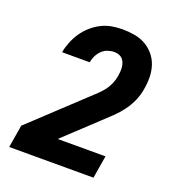

<svg xmlns="http://www.w3.org/2000/svg" viewBox="-135 -849 869 955"><g transform="rotate(20 300.0 -371.5)"><path d="M21 0 41 -120 305 -367Q322 -383 339.5 -399Q357 -415 371.5 -433Q386 -451 395.5 -472Q405 -493 409 -515Q411 -527 412 -539.5Q413 -552 412 -564Q411 -576 406.5 -587.5Q402 -599 394.5 -607Q387 -615 375.5 -619Q364 -623 351 -623Q334 -623 316.5 -617Q299 -611 285.5 -597.5Q272 -584 264 -567Q256 -550 253 -533H107Q112 -561 123 -588.5Q134 -616 150.5 -640.5Q167 -665 190 -685.5Q213 -706 239.5 -719.5Q266 -733 294.5 -738Q323 -743 351 -743Q384 -743 415.5 -737.5Q447 -732 473.5 -717Q500 -702 519.5 -678.5Q539 -655 548.5 -626Q558 -597 558.5 -564.5Q559 -532 553 -500Q548 -468 534.5 -437Q521 -406 500.5 -378.5Q480 -351 455 -327Q430 -303 404 -279L234 -120H487L467 0Z"/></g></svg>

Font: Iosevka SS04 Heavy Extended
Style: Italic
Weight: 900
Width: 7
Italic angle: -9°
Monospace: yes
Designer: Belleve Invis
Foundry: Belleve Invis
Version: Version 19.0.0; ttfautohint (v1.8.4)